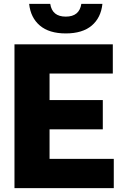

<svg xmlns="http://www.w3.org/2000/svg" viewBox="-20 -968 638 988"><path d="M54.5 0V-740H560.5V-589.5H235V-453H509V-302.5H235V-150.5H565.5V0ZM318.5 -796Q233 -796 185.2 -836.5Q137.5 -877 130 -948H238.5Q248.5 -882.5 318.5 -882.5Q388.5 -882.5 398.5 -948H507Q499.5 -876.5 451.8 -836.2Q404 -796 318.5 -796Z"/></svg>

Font: Encode Sans SemiCondensed SemiCondensed ExtraBold
Style: Regular
Weight: 800
Width: 4
Designer: Multiple Designers
Foundry: Impallari Type
Version: Version 3.000; ttfautohint (v1.8.3) -l 8 -r 50 -G 200 -x 14 